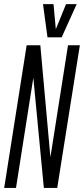

<svg xmlns="http://www.w3.org/2000/svg" viewBox="-28 -922 411 942"><path d="M-7.5 0 102.8 -700H169.9L219.3 -150.7L305.7 -700H363.8L252.8 0H187.1L135.5 -540.5L50.5 0ZM348.2 -901.7 274.6 -738.8H205L183 -901.7H234.5L245.9 -778.8L295.9 -901.7Z"/></svg>

Font: Georama
Style: Italic
Weight: 400
Width: 2
Italic angle: -9°
Designer: Jean-Baptiste Levee
Foundry: Production Type
Version: Version 1.000